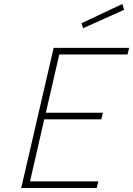

<svg xmlns="http://www.w3.org/2000/svg" viewBox="-20 -939 665 959"><path d="M387 -823 591 -919 600 -890 395 -798ZM248 -700H625L617 -667H276L209 -376H494L486 -343H201L130 -33H471L463 0H86Z"/></svg>

Font: Cairo ExtraLight
Style: Italic
Weight: 275
Italic angle: -13°
Designer: Mohamed Gaber, Accademia di Belle Arti di Urbino and others
Foundry: Kief Type Foundry, Accademia di Belle Arti di Urbino and others
Version: Version 3.011